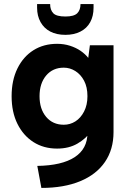

<svg xmlns="http://www.w3.org/2000/svg" viewBox="-20 -722 638 942"><path d="M439 -684Q439 -643 422.5 -613Q406 -583 374.5 -567Q343 -551 301 -551Q258 -551 227 -567Q196 -583 179 -613.5Q162 -644 162 -684V-702H226Q226 -673 241.5 -657Q257 -641 301 -641Q343 -641 359 -657Q375 -673 375 -702H439ZM421 -500H537V-74Q537 11 495 72.5Q453 134 373.5 167Q294 200 183 200L163 92Q284 90 346.5 49Q409 8 409 -69V-71L426 -77Q402 -42 360 -17.5Q318 7 260 7Q194 7 144 -25Q94 -57 65.5 -114.5Q37 -172 37 -250Q37 -328 65.5 -386Q94 -444 144 -475.5Q194 -507 260 -507Q294 -507 323.5 -497.5Q353 -488 375.5 -472.5Q398 -457 413 -438ZM174 -250Q174 -187 206.5 -148.5Q239 -110 293 -110Q324 -110 350 -126.5Q376 -143 392.5 -175Q409 -207 409 -250Q409 -295 392.5 -326Q376 -357 349.5 -373.5Q323 -390 293 -390Q239 -390 206.5 -351.5Q174 -313 174 -250Z"/></svg>

Font: Albert Sans
Style: Bold
Weight: 700
Designer: Andreas Rasmussen
Foundry: a.Foundry
Version: Version 1.025